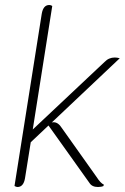

<svg xmlns="http://www.w3.org/2000/svg" viewBox="-20 -744 499 768"><path d="M395 -6 394 0Q385 4 372 4Q348 4 338 -12L174 -242L103 -175L80 -31Q74 4 50 4Q45 4 38 0L147 -689Q153 -724 177 -724Q184 -724 189 -720L111 -226L398 -496Q415 -514 439 -514Q448 -514 459 -511L187 -254Q190 -255 195 -255Q213 -255 228 -231L365 -38Q383 -10 395 -6Z"/></svg>

Font: Thasadith
Style: Italic
Weight: 400
Italic angle: -9°
Designer: Cadson Demak Co.,Ltd.
Foundry: Cadson Demak Co.,Ltd.
Version: Version 1.000; ttfautohint (v1.6)